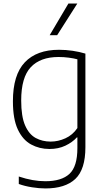

<svg xmlns="http://www.w3.org/2000/svg" viewBox="-20 -828 582 1078"><path d="M235 230Q200.5 230 159.5 223.5Q118.5 217 85.5 205V163Q126 176.5 162.8 183Q199.5 189.5 234.5 189.5Q325.5 189.5 370 148.2Q414.5 107 414.5 3.5V-56.5H411.5Q386.5 -29 347.2 -10.2Q308 8.5 257.5 8.5Q201.5 8.5 154.8 -16.8Q108 -42 80.2 -100.8Q52.5 -159.5 52.5 -259.5Q52.5 -407.5 119.2 -478Q186 -548.5 311.5 -548.5Q349.5 -548.5 388.2 -542.8Q427 -537 459.5 -527V-1.5Q459.5 123.5 402.8 176.8Q346 230 235 230ZM264.5 -33Q306.5 -33 347.2 -51.5Q388 -70 414.5 -109V-495Q394.5 -500.5 366.5 -504.2Q338.5 -508 308.5 -508Q206.5 -508 152.8 -450.8Q99 -393.5 99 -264Q99 -174 121 -123.8Q143 -73.5 180.5 -53.2Q218 -33 264.5 -33ZM259 -630.5 364 -808H414L301 -630.5Z"/></svg>

Font: Encode Sans XLt
Style: Regular
Weight: 200
Designer: Multiple Designers
Foundry: Impallari Type
Version: Version 3.002; ttfautohint (v1.8.3) -l 8 -r 50 -G 200 -x 14 